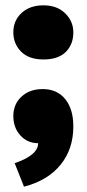

<svg xmlns="http://www.w3.org/2000/svg" viewBox="-20 -531 325 720"><path d="M70 169 35 81Q123 51 123 6Q83 6 56.5 -23Q30 -52 30 -96Q30 -140 60.5 -168.5Q91 -197 140 -197Q194 -197 224.5 -159.5Q255 -122 255 -57Q255 28 207 87Q159 146 70 169ZM143 -308Q88 -308 59 -337.5Q30 -367 30 -410Q30 -454 61 -482.5Q92 -511 143 -511Q194 -511 224.5 -481Q255 -451 255 -410Q255 -364 226.5 -336Q198 -308 143 -308Z"/></svg>

Font: Paytone One
Style: Regular
Weight: 400
Designer: Vernon Adams
Foundry: Vernon Adams
Version: Version 1.002; ttfautohint (v1.8.4.7-5d5b);gftools[0.9.23]